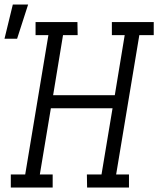

<svg xmlns="http://www.w3.org/2000/svg" viewBox="-61 -833 703 853"><path d="M173 0H-13V-58H51L154 -677H97V-735H283L284 -677H219L175 -410H449L493 -677H436V-735H622V-677H558L455 -58H512V0H326L325 -58H390L439 -352H165L116 -58H173ZM-41 -661 -4 -813H64L15 -661Z"/></svg>

Font: Iosevka HT Light Extended
Style: Italic
Weight: 300
Width: 7
Italic angle: -9°
Monospace: yes
Designer: Belleve Invis
Foundry: Belleve Invis
Version: Version 32.3.0; ttfautohint (v1.8.4)